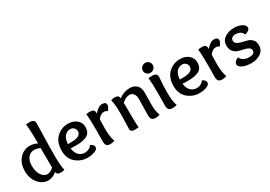

<svg xmlns="http://www.w3.org/2000/svg" viewBox="13 -1573 3387 2413"><g transform="rotate(-30 1706.5 -366.5)"><path d="M266 -64Q313 -64 357 -108Q355 -292 355 -391Q313 -412 271 -412Q214 -412 180.5 -368Q147 -324 147 -253Q147 -169 181.5 -116.5Q216 -64 266 -64ZM38 -238Q38 -349 99.5 -417Q161 -485 249 -485Q307 -485 357 -457Q357 -636 345 -739Q373 -743 399 -743Q432 -743 450 -729Q468 -715 468 -689Q468 -664 463.5 -506.5Q459 -349 459 -224Q459 -58 478 -7Q453 3 423 3Q367 3 361 -39Q303 10 238 10Q157 10 97.5 -60Q38 -130 38 -238Z M752 -197Q725 -197 679 -199Q689 -128 724.5 -95Q760 -62 812 -62Q839 -62 868 -76Q897 -90 911 -116Q960 -90 960 -60Q960 -26 913 -8Q866 10 808 10Q714 10 640.5 -52Q567 -114 567 -231Q567 -354 637.5 -419.5Q708 -485 804 -485Q881 -485 928.5 -443Q976 -401 976 -343Q976 -296 958.5 -265.5Q941 -235 907 -221Q873 -207 838 -202Q803 -197 752 -197ZM795 -412Q748 -412 715 -376Q682 -340 676 -262Q740 -262 770 -265Q867 -277 867 -341Q867 -370 846.5 -391Q826 -412 795 -412Z M1117 -478Q1153 -478 1168.5 -465Q1184 -452 1184 -424V-412Q1242 -485 1297 -485Q1355 -485 1355 -443Q1355 -415 1319 -370Q1298 -388 1272 -388Q1221 -388 1180 -333Q1177 -269 1177 -203Q1177 -72 1204 -9Q1177 4 1145 4Q1102 4 1087 -15Q1072 -34 1072 -76Q1072 -88 1073 -144Q1074 -200 1074 -232Q1074 -399 1065 -473Q1094 -478 1117 -478Z M1540 -429Q1611 -485 1700 -485Q1761 -485 1799 -449Q1837 -413 1837 -333Q1837 -322 1835.5 -255Q1834 -188 1834 -157Q1834 -75 1860 -9Q1829 4 1804 4Q1763 4 1746 -13Q1729 -30 1729 -77Q1729 -129 1731 -202.5Q1733 -276 1733 -304Q1733 -359 1711 -386Q1689 -413 1654 -413Q1601 -413 1544 -361Q1546 -227 1546 -166Q1546 -70 1552 -2Q1525 2 1502 2Q1437 2 1437 -38Q1437 -67 1439.5 -132Q1442 -197 1442 -249Q1442 -415 1423 -467Q1447 -478 1475 -478Q1504 -478 1520 -469Q1536 -460 1540 -429Z M2020 -478Q2092 -478 2092 -425Q2092 -419 2089 -384.5Q2086 -350 2083.5 -299Q2081 -248 2081 -202Q2081 -68 2107 -7Q2082 4 2050 4Q2006 4 1990.5 -14Q1975 -32 1975 -75Q1975 -91 1976 -152.5Q1977 -214 1977 -247Q1977 -392 1968 -474Q1992 -478 2020 -478ZM2025 -520Q1995 -520 1974 -540Q1953 -560 1953 -591Q1953 -621 1975 -641.5Q1997 -662 2027 -662Q2056 -662 2077 -641.5Q2098 -621 2098 -591Q2098 -561 2076 -540.5Q2054 -520 2025 -520Z M2376 -197Q2349 -197 2303 -199Q2313 -128 2348.5 -95Q2384 -62 2436 -62Q2463 -62 2492 -76Q2521 -90 2535 -116Q2584 -90 2584 -60Q2584 -26 2537 -8Q2490 10 2432 10Q2338 10 2264.5 -52Q2191 -114 2191 -231Q2191 -354 2261.5 -419.5Q2332 -485 2428 -485Q2505 -485 2552.5 -443Q2600 -401 2600 -343Q2600 -296 2582.5 -265.5Q2565 -235 2531 -221Q2497 -207 2462 -202Q2427 -197 2376 -197ZM2419 -412Q2372 -412 2339 -376Q2306 -340 2300 -262Q2364 -262 2394 -265Q2491 -277 2491 -341Q2491 -370 2470.5 -391Q2450 -412 2419 -412Z M2741 -478Q2777 -478 2792.5 -465Q2808 -452 2808 -424V-412Q2866 -485 2921 -485Q2979 -485 2979 -443Q2979 -415 2943 -370Q2922 -388 2896 -388Q2845 -388 2804 -333Q2801 -269 2801 -203Q2801 -72 2828 -9Q2801 4 2769 4Q2726 4 2711 -15Q2696 -34 2696 -76Q2696 -88 2697 -144Q2698 -200 2698 -232Q2698 -399 2689 -473Q2718 -478 2741 -478Z M3295 -341Q3275 -406 3184 -406Q3158 -406 3139 -391.5Q3120 -377 3120 -352Q3120 -322 3146.5 -305Q3173 -288 3211 -280Q3249 -272 3287 -261Q3325 -250 3351.5 -220Q3378 -190 3378 -140Q3378 -67 3320.5 -28.5Q3263 10 3185 10Q3116 10 3063 -13Q3010 -36 3010 -70Q3010 -113 3072 -139Q3102 -69 3202 -69Q3278 -69 3278 -120Q3278 -150 3251.5 -165.5Q3225 -181 3187 -188.5Q3149 -196 3111 -208Q3073 -220 3046.5 -252Q3020 -284 3020 -338Q3020 -410 3077.5 -447.5Q3135 -485 3213 -485Q3243 -485 3275.5 -478.5Q3308 -472 3338.5 -451.5Q3369 -431 3369 -400Q3369 -380 3349 -364.5Q3329 -349 3295 -341Z"/></g></svg>

Font: Overlock
Style: Bold
Weight: 700
Designer: Dario Muhafara
Foundry: Dario Manuel Muhafara
Version: Version 1.001